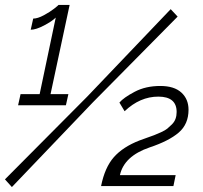

<svg xmlns="http://www.w3.org/2000/svg" viewBox="-20 -751 821 775"><path d="M256 -371 246 -326H53L63 -371H140L205 -680Q190 -665 157.5 -648Q125 -631 104 -631L114 -676Q132 -676 157 -689.5Q182 -703 198.5 -716Q215 -729 216 -731H261L184 -371ZM0 -27 332 -361 669 -714 697 -684 355 -338 28 4ZM388 0Q403 -75 439.5 -116.5Q476 -158 543 -184Q551 -187 572 -194.5Q593 -202 602.5 -205.5Q612 -209 629.5 -217Q647 -225 655.5 -232Q664 -239 674 -249Q684 -259 688.5 -271.5Q693 -284 693 -299Q693 -361 619 -361Q545 -361 483 -302L462 -337Q479 -357 523.5 -380.5Q568 -404 627 -404Q683 -404 712 -377.5Q741 -351 741 -308Q741 -250 701.5 -216Q662 -182 584 -156Q481 -121 464 -44H689L680 0Z"/></svg>

Font: Raleway-v4020
Style: Italic
Weight: 400
Italic angle: -12°
Designer: Matt McInerney, Pablo Impallari, Rodrigo Fuenzalida
Foundry: Matt McInerney, Pablo Impallari, Rodrigo Fuenzalida
Version: Version 4.020;PS 004.020;hotconv 1.0.88;makeotf.lib2.5.64775